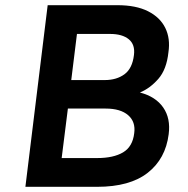

<svg xmlns="http://www.w3.org/2000/svg" viewBox="-20 -721 726 741"><path d="M78 0 164 -701H433Q505 -701 551.5 -677.5Q598 -654 618 -613Q638 -572 630 -519Q623 -453 591 -416.5Q559 -380 520 -364Q581 -348 610 -306Q639 -264 631 -203Q619 -108 550 -54Q481 0 355 0ZM218 -111H355Q418 -111 455 -133Q492 -155 498 -207Q504 -251 474.5 -276.5Q445 -302 388 -302Q388 -302 373 -302Q358 -302 336.5 -302Q315 -302 293.5 -302Q272 -302 257 -302Q242 -302 242 -302ZM255 -412H384Q430 -412 460.5 -434.5Q491 -457 497 -509Q502 -549 477 -569.5Q452 -590 405 -590Q405 -590 392.5 -590Q380 -590 360.5 -590Q341 -590 322 -590Q303 -590 290 -590Q277 -590 277 -590Z"/></svg>

Font: Inclusive Sans SemiBold
Style: Italic
Weight: 600
Italic angle: -7°
Designer: Olivia King
Foundry: Olivia King
Version: Version 2.004